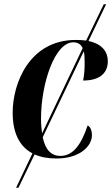

<svg xmlns="http://www.w3.org/2000/svg" viewBox="-20 -729 522 894"><path d="M55 145H66L141 -10C170 3 204 9 244 9C349 9 408 -47 408 -99C408 -126 399 -139 388 -145C356 -48 316 -3 261 -3C220 -3 191 -30 179 -90L370 -490C373 -478 374 -463 374 -445C375 -409 372 -379 367 -354C455 -354 482 -398 482 -444C482 -486 458 -524 392 -538L474 -709H463L381 -540C367 -542 351 -543 333 -543C117 -543 39 -341 39 -205C39 -108 72 -46 131 -15ZM171 -176C171 -340 235 -532 321 -532C341 -532 356 -524 365 -505L176 -108C173 -128 171 -151 171 -176Z"/></svg>

Font: Noto Serif Display Condensed
Style: Bold Italic
Weight: 700
Width: 3
Italic angle: -12°
Designer: Monotype Design Team
Foundry: Monotype Imaging Inc.
Version: Version 2.009